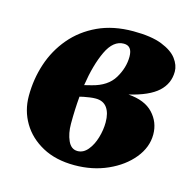

<svg xmlns="http://www.w3.org/2000/svg" viewBox="-78 -549 639 637"><g transform="rotate(15 241.0 -230.0)"><path d="M457 -156Q457 -112 426 -74Q395 -36 343.5 -13Q292 10 230 10Q166 10 120 -15Q74 -40 49.5 -81.5Q25 -123 25 -173Q25 -231 42.5 -284Q60 -337 95.5 -379Q131 -421 183.5 -445.5Q236 -470 305 -470Q367 -470 403.5 -455.5Q440 -441 456 -419.5Q472 -398 472 -376Q472 -335 441.5 -307Q411 -279 343 -263Q400 -259 428.5 -228.5Q457 -198 457 -156ZM285 -422Q249 -422 226.5 -374.5Q204 -327 193 -255L217 -261Q270 -274 292 -310.5Q314 -347 314 -385Q314 -422 285 -422ZM228 -38Q248 -38 263 -56Q278 -74 286 -101Q294 -128 294 -154Q294 -186 281 -204Q268 -222 242 -222Q232 -222 222 -220.5Q212 -219 201 -217L188 -214Q184 -169 184 -120Q184 -87 195 -62.5Q206 -38 228 -38Z"/></g></svg>

Font: Spectral ExtraBold
Style: Italic
Weight: 800
Italic angle: -10°
Designer: Jean-Baptiste Levee
Foundry: Production Type
Version: Version 2.001